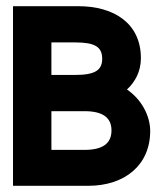

<svg xmlns="http://www.w3.org/2000/svg" viewBox="-20 -600 526 620"><path d="M22 0H265C383 0 465 -67 465 -177C465 -226 437 -279 390 -311C416 -335 435 -369 435 -412C435 -524 349 -580 233 -580H22ZM146 -116V-241H253C312 -241 340 -220 340 -179C340 -137 312 -116 253 -116ZM146 -358V-463H223C286 -463 310 -449 310 -410C310 -373 286 -358 223 -358Z"/></svg>

Font: Charger Sport
Style: Ult
Weight: 1000
Designer: Jasper
Foundry: Cannot Into Space Fonts
Version: Version 1.1